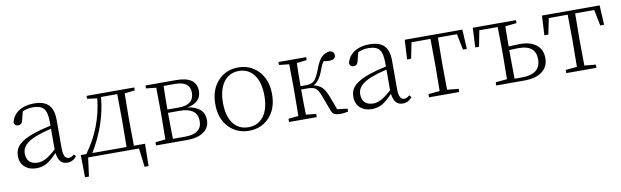

<svg xmlns="http://www.w3.org/2000/svg" viewBox="-43 -981 5172 1598"><g transform="rotate(-10 2542.5 -181.5)"><path d="M367 -289Q291 -271 236 -250Q116 -204 116 -125Q116 -30 215 -30Q278 -30 367 -115ZM532 -28Q501 13 453 13Q380 13 369 -84Q320 -32 283 -10Q242 14 192 14Q132 14 95 -19Q56 -53 56 -114Q56 -169 94 -207Q134 -246 225 -277Q286 -298 367 -315V-349Q367 -431 338 -462Q312 -491 249 -491Q202 -491 161 -472L143 -402Q136 -364 104 -364Q74 -364 69 -395Q84 -455 135 -488Q186 -521 262 -521Q346 -521 385 -482Q426 -442 426 -354V-113Q426 -24 472 -24Q493 -24 517 -45Z M960 -30Q962 -140 962 -226V-282Q962 -367 960 -477H823Q803 -248 671 -30ZM1116 -30 1113 158H1079L1060 0H630L609 158H576L573 -30H620Q766 -231 790 -471L706 -482V-507H1109V-482L1022 -472Q1020 -362 1020 -282V-226Q1020 -140 1022 -30Z M1454 -30Q1597 -30 1597 -137Q1597 -250 1447 -250H1349V-226Q1349 -180 1350 -128Q1351 -69 1352 -30ZM1352 -477Q1349 -399 1349 -278H1445Q1574 -278 1574 -382Q1574 -477 1448 -477ZM1462 -507Q1634 -507 1634 -385Q1634 -289 1517 -266Q1658 -247 1658 -134Q1658 -76 1614 -41Q1564 0 1466 0H1204V-27L1289 -36Q1291 -146 1291 -226V-282Q1291 -363 1289 -473L1204 -482V-507Z M1823 -52Q1749 -125 1749 -253Q1749 -380 1824 -455Q1891 -521 1989 -521Q2087 -521 2154 -455Q2229 -380 2229 -253Q2229 -124 2154 -51Q2088 14 1989 14Q1890 14 1823 -52ZM2117 -77Q2164 -140 2164 -252Q2164 -364 2117 -428Q2070 -491 1989 -491Q1908 -491 1861 -428Q1814 -364 1814 -252Q1814 -140 1861 -77Q1908 -16 1989 -16Q2070 -16 2117 -77Z M2827 -25V0Q2787 8 2767 8Q2726 8 2709 -2Q2693 -11 2683 -40L2635 -168Q2617 -218 2594 -234Q2572 -249 2524 -249H2474Q2474 -117 2477 -36L2562 -27V0H2328V-27L2413 -36Q2415 -146 2415 -226V-282Q2415 -363 2413 -473L2328 -482V-507H2562V-482L2477 -472Q2474 -393 2474 -277H2523Q2566 -277 2589 -298Q2613 -321 2640 -392Q2664 -459 2693 -488Q2720 -515 2764 -521Q2800 -513 2800 -483Q2800 -444 2748 -444Q2722 -444 2699 -449Q2681 -425 2666 -381Q2631 -285 2581 -265Q2625 -256 2651 -231Q2677 -205 2698 -150L2741 -35Z M3202 -289Q3126 -271 3071 -250Q2951 -204 2951 -125Q2951 -30 3050 -30Q3113 -30 3202 -115ZM3367 -28Q3336 13 3288 13Q3215 13 3204 -84Q3155 -32 3118 -10Q3077 14 3027 14Q2967 14 2930 -19Q2891 -53 2891 -114Q2891 -169 2929 -207Q2969 -246 3060 -277Q3121 -298 3202 -315V-349Q3202 -431 3173 -462Q3147 -491 3084 -491Q3037 -491 2996 -472L2978 -402Q2971 -364 2939 -364Q2909 -364 2904 -395Q2919 -455 2970 -488Q3021 -521 3097 -521Q3181 -521 3220 -482Q3261 -442 3261 -354V-113Q3261 -24 3307 -24Q3328 -24 3352 -45Z M3670 -477Q3668 -367 3668 -282V-226Q3668 -146 3670 -36L3766 -27V0H3511V-27L3607 -36Q3609 -146 3609 -226V-282Q3609 -367 3607 -477H3447L3420 -342H3386L3395 -507H3882L3891 -342H3858L3831 -477Z M4301 -29Q4460 -29 4460 -155Q4460 -274 4318 -274Q4278 -274 4237 -271V-226Q4237 -139 4239 -29ZM4239 -472Q4237 -374 4237 -302Q4301 -306 4329 -306Q4428 -306 4477 -261Q4521 -222 4521 -153Q4521 -85 4473 -45Q4420 0 4317 0H4079V-27L4176 -36Q4178 -146 4178 -226V-282Q4178 -327 4177 -380Q4176 -438 4175 -477H4020L3994 -342H3962L3970 -507H4335V-482Z M4830 -477Q4828 -367 4828 -282V-226Q4828 -146 4830 -36L4926 -27V0H4671V-27L4767 -36Q4769 -146 4769 -226V-282Q4769 -367 4767 -477H4607L4580 -342H4546L4555 -507H5042L5051 -342H5018L4991 -477Z"/></g></svg>

Font: Source Han Serif SC ExtraLight
Style: Regular
Weight: 250
Designer: Ryoko NISHIZUKA  (kana & ideographs); Frank Grießhammer (Latin, Greek & Cyrillic); Wenlong ZHANG  (bopomofo); Sandoll Co
Foundry: Adobe Systems Incorporated
Version: Version 1.001 October 20, 2017